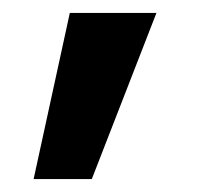

<svg xmlns="http://www.w3.org/2000/svg" viewBox="-20 -154 307 297"><path d="M32 123 88 -134H222L122 123Z"/></svg>

Font: DM Sans 10pt ExtraBold
Style: Regular
Weight: 800
Version: Version 4.004;gftools[0.9.30]